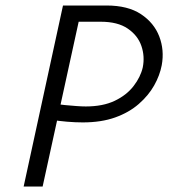

<svg xmlns="http://www.w3.org/2000/svg" viewBox="-20 -678 616 698"><path d="M281 -233Q254 -233 224 -235.5Q194 -238 163 -243L173 -301Q195 -298 216.5 -296Q238 -294 257.5 -292.5Q277 -291 292 -291Q354 -291 397 -311.5Q440 -332 465.5 -365Q491 -398 499 -433Q507 -473 494 -511Q481 -549 444.5 -574Q408 -599 346 -599H266L135 0H66L209 -658H367Q445 -658 492.5 -626.5Q540 -595 559 -545.5Q578 -496 568 -441Q561 -404 540.5 -367.5Q520 -331 484.5 -300Q449 -269 398.5 -251Q348 -233 281 -233Z"/></svg>

Font: Ysabeau Office
Style: Italic
Weight: 400
Italic angle: -12°
Designer: Christian Thalmann (Catharsis Fonts)
Version: Version 2.001;gftools[0.9.30]; featfreeze: tnum,lnum,ss02